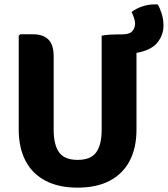

<svg xmlns="http://www.w3.org/2000/svg" viewBox="-20 -847 771 882"><path d="M66 -252V-683L73 -689.5H131.5Q177.5 -689.5 202 -665.8Q226.5 -642 226.5 -588.5V-250.5Q226.5 -182 251.5 -147.2Q276.5 -112.5 336.5 -112.5Q397 -112.5 422 -147.2Q447 -182 447 -250.5V-683Q467 -687 488.2 -688Q509.5 -689 525 -689H540Q575 -689 587.8 -704Q600.5 -719 600.5 -737.5Q600.5 -751 594.8 -767Q589 -783 584.5 -791.5Q603.5 -807.5 635.8 -818.2Q668 -829 704.5 -826.5Q713.5 -813 722.2 -786Q731 -759 731 -729.5Q731 -685.5 702.5 -650.8Q674 -616 607 -604V-252Q607 -167.5 575.5 -107.8Q544 -48 483.8 -16.5Q423.5 15 336.5 15Q250 15 189.5 -16.5Q129 -48 97.5 -107.8Q66 -167.5 66 -252Z"/></svg>

Font: Signika
Style: Bold
Weight: 700
Designer: Anna Giedry
Foundry: Anna Giedry
Version: Version 2.001